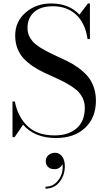

<svg xmlns="http://www.w3.org/2000/svg" viewBox="-20 -780 610 1106"><path d="M64 10H52V-195H65.5Q83 -105.5 139.5 -52.8Q196 0 294 0Q375 0 421.8 -41.2Q468.5 -82.5 468.5 -158.5Q468.5 -191 454.8 -218Q441 -245 417.8 -264Q394.5 -283 364.5 -299.5Q334.5 -316 301.2 -331Q268 -346 234.8 -361.5Q201.5 -377 171.5 -397Q141.5 -417 118.2 -441Q95 -465 81.2 -499.2Q67.5 -533.5 67.5 -575Q67.5 -656 127.8 -708Q188 -760 274.5 -760Q378 -760 437.5 -695.5L486.5 -760H498V-555H484.5Q470 -649.5 417 -696.8Q364 -744 284.5 -744Q214 -744 176.2 -710.2Q138.5 -676.5 138.5 -618.5Q138.5 -589 152 -564.8Q165.5 -540.5 188.2 -522.8Q211 -505 240.5 -489.2Q270 -473.5 302.8 -458.5Q335.5 -443.5 368.2 -427.5Q401 -411.5 430.5 -390.2Q460 -369 482.8 -343.2Q505.5 -317.5 519 -280.8Q532.5 -244 532.5 -200Q532.5 -102 470.2 -43.5Q408 15 302.5 15Q179.5 15 113 -61.5ZM243.5 147.5Q243.5 127.5 259 113.8Q274.5 100 297.5 100Q321.5 100 337.5 120.8Q353.5 141.5 353.5 178Q353.5 229 323.2 267.8Q293 306.5 242 306.5V295.5Q289 295.5 317.5 256Q346 216.5 340 165Q335.5 177 323 185.8Q310.5 194.5 294 194.5Q269.5 194.5 256.5 181.2Q243.5 168 243.5 147.5Z"/></svg>

Font: Bodoni* 16pt
Style: Regular
Weight: 400
Version: Version 2.3